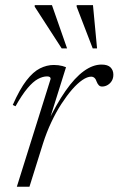

<svg xmlns="http://www.w3.org/2000/svg" viewBox="-20 -710 451 730"><path d="M172.5 -410Q172.5 -415 169.2 -417.2Q166 -419.5 158.5 -419.5Q142.5 -419.5 124 -409.5Q105.5 -399.5 84.5 -374.5Q63.5 -349.5 39 -306L28.5 -311Q55 -371 80.5 -404Q106 -437 132 -450Q158 -463 184.5 -463Q193.5 -463 201.8 -462Q210 -461 217.5 -459Q225 -457 231 -454.5L163.5 -239H158.5Q194 -314 229 -364.2Q264 -414.5 298.5 -439.5Q333 -464.5 366 -464.5Q389.5 -464.5 400.2 -453.8Q411 -443 411 -426Q411 -412.5 405 -402.5Q399 -392.5 389.2 -386.8Q379.5 -381 368 -381Q360.5 -381 355.8 -385.8Q351 -390.5 347.5 -399.5Q344.5 -409 339.2 -413.8Q334 -418.5 326.5 -418.5Q312 -418.5 293.2 -405.8Q274.5 -393 254.2 -369.8Q234 -346.5 213.5 -315Q193 -283.5 175 -245.2Q157 -207 143.5 -164.5L92 0H44ZM235 -526H214.5L112 -684.5V-690.5H177.5ZM349 -526H332.5L271.5 -684.5V-690.5H333.5Z"/></svg>

Font: Newsreader 36pt Light
Style: Italic
Weight: 300
Italic angle: -17°
Designer: Hugues Gentile
Foundry: Production Type
Version: Version 1.003